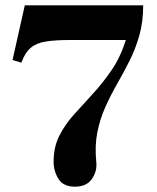

<svg xmlns="http://www.w3.org/2000/svg" viewBox="-20 -690 590 720"><path d="M517 -670Q517 -608 502.5 -557Q488 -506 465.5 -461.5Q443 -417 419 -375Q395 -333 375 -288.5Q355 -244 345 -194Q335 -144 341 -83Q345 -49 325 -19.5Q305 10 261 10Q217 10 199 -19.5Q181 -49 181 -83Q181 -138 202 -180Q223 -222 256.5 -259.5Q290 -297 327 -337Q364 -377 397.5 -425.5Q431 -474 452 -540H244Q189 -540 153 -534.5Q117 -529 95.5 -511Q74 -493 60 -455L27 -465L73 -670Z"/></svg>

Font: Brygada 1918
Style: Regular
Weight: 400
Designer: Mateusz Machalski | Borys Kosmynka | Przemek Hoffer
Foundry: NIEPODLEGLA 2018
Version: Version 3.006